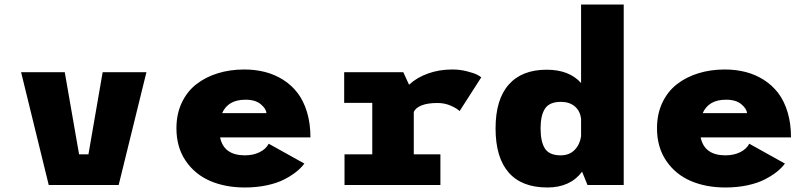

<svg xmlns="http://www.w3.org/2000/svg" viewBox="-20 -820 3590 851"><path d="M435 -500H629L506 0H196L73.5 -500H267L330.5 -136H372Z M1329 -95Q1315 -76 1293.5 -58.8Q1272 -41.5 1240.2 -25Q1208.5 -8.5 1163.2 1.2Q1118 11 1065.5 11Q979 11 911.5 -18Q844 -47 803 -107.2Q762 -167.5 762 -251.5Q762 -314.5 785.5 -364.5Q809 -414.5 850 -446.5Q891 -478.5 945.2 -495.2Q999.5 -512 1062.5 -512Q1111.5 -512 1154.5 -501Q1197.5 -490 1234.8 -466.5Q1272 -443 1298.8 -408.2Q1325.5 -373.5 1340.8 -323Q1356 -272.5 1356 -211H955.5Q972 -131.5 1065.5 -131.5Q1102 -131.5 1130.2 -145.2Q1158.5 -159 1171 -183ZM1067 -378Q991 -378 964.5 -318.5H1161Q1159.5 -338.5 1135.2 -358.5Q1111 -378.5 1067 -378Z M1814 -136H1932V0H1507V-136H1630V-364H1505.5V-500H1767.5L1793 -444.5Q1827.5 -476.5 1877 -494.2Q1926.5 -512 1985 -512Q2018.5 -512 2049 -504.2Q2079.5 -496.5 2094 -489.2Q2108.5 -482 2113 -477L2017 -327.5Q2007 -338.5 1979.2 -351Q1951.5 -363.5 1919.5 -363.5Q1874.5 -363.5 1847.8 -352.5Q1821 -341.5 1814 -323Z M2403 -511Q2503 -511 2555.5 -452V-800H2744.5V0H2584L2560 -59Q2507.5 11 2406 11Q2292.5 11 2234.5 -55.5Q2176.5 -122 2176.5 -251Q2176.5 -379 2234.8 -445Q2293 -511 2403 -511ZM2376 -251Q2376 -192 2395.2 -161.8Q2414.5 -131.5 2465 -131.5Q2504 -131.5 2527.2 -155.8Q2550.5 -180 2555.5 -216V-295Q2550.5 -329.5 2527 -349Q2503.5 -368.5 2466 -368.5Q2415.5 -368.5 2395.8 -338.8Q2376 -309 2376 -251Z M3459 -95Q3445 -76 3423.5 -58.8Q3402 -41.5 3370.2 -25Q3338.5 -8.5 3293.2 1.2Q3248 11 3195.5 11Q3109 11 3041.5 -18Q2974 -47 2933 -107.2Q2892 -167.5 2892 -251.5Q2892 -314.5 2915.5 -364.5Q2939 -414.5 2980 -446.5Q3021 -478.5 3075.2 -495.2Q3129.5 -512 3192.5 -512Q3241.5 -512 3284.5 -501Q3327.5 -490 3364.8 -466.5Q3402 -443 3428.8 -408.2Q3455.5 -373.5 3470.8 -323Q3486 -272.5 3486 -211H3085.5Q3102 -131.5 3195.5 -131.5Q3232 -131.5 3260.2 -145.2Q3288.5 -159 3301 -183ZM3197 -378Q3121 -378 3094.5 -318.5H3291Q3289.5 -338.5 3265.2 -358.5Q3241 -378.5 3197 -378Z"/></svg>

Font: League Mono ExtraBold
Style: Regular
Weight: 800
Width: 6
Designer: Tyler Finck
Foundry: The League of Moveable Type / Tyler Finck
Version: Version 2.210